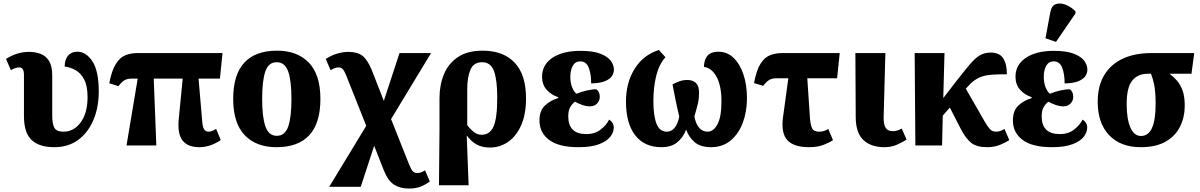

<svg xmlns="http://www.w3.org/2000/svg" viewBox="-20 -844 6961 1114"><path d="M295 10Q207 10 163 -32Q119 -74 119 -170V-411Q119 -453 91 -453Q71 -453 43 -437L15 -502Q46 -522 79 -532.5Q112 -543 150 -543Q186 -543 216.5 -531Q247 -519 265 -489.5Q283 -460 283 -407V-173Q283 -127 295 -103.5Q307 -80 349 -80Q409 -80 448.5 -134.5Q488 -189 488 -280Q488 -346 468 -383.5Q448 -421 417.5 -437.5Q387 -454 355 -458Q356 -501 376 -522.5Q396 -544 429 -544Q479 -544 516 -488.5Q553 -433 553 -313Q553 -222 522.5 -149Q492 -76 434.5 -33Q377 10 295 10Z M714 0 779 -388H746Q720 -388 704 -379.5Q688 -371 667 -344L614 -361Q628 -435 652 -473Q676 -511 707.5 -523.5Q739 -536 775 -536H1271L1256 -388H1132L1153 -143Q1155 -110 1163.5 -95Q1172 -80 1191 -80Q1207 -80 1234 -96L1261 -31Q1225 -8 1195 1Q1165 10 1137 10Q1069 10 1039 -29Q1009 -68 1017 -152L1040 -388H872L887 0Z M1584 10Q1467 10 1400 -59.5Q1333 -129 1333 -270Q1333 -411 1397.5 -480.5Q1462 -550 1587 -550Q1705 -550 1772 -480.5Q1839 -411 1839 -270Q1839 -129 1774.5 -59.5Q1710 10 1584 10ZM1586 -56Q1634 -56 1652.5 -110.5Q1671 -165 1671 -270Q1671 -376 1652 -429.5Q1633 -483 1585 -483Q1538 -483 1519.5 -429.5Q1501 -376 1501 -270Q1501 -165 1520 -110.5Q1539 -56 1586 -56Z M1890 240 2105 -114 1988 -408Q1977 -435 1967.5 -444Q1958 -453 1943 -453Q1931 -453 1919 -447.5Q1907 -442 1898 -437L1870 -502Q1904 -524 1938 -533.5Q1972 -543 2002 -543Q2055 -543 2084 -519.5Q2113 -496 2138 -435L2207 -259L2298 -536H2481L2249 -153L2354 111Q2366 141 2376 150.5Q2386 160 2401 160Q2414 160 2426 155Q2438 150 2446 144L2474 209Q2445 230 2417.5 240Q2390 250 2353 250Q2302 250 2266.5 227.5Q2231 205 2206 142L2151 2L2073 240Z M2527 231 2530 -93V-275Q2530 -351 2556 -413.5Q2582 -476 2637 -513Q2692 -550 2781 -550Q2900 -550 2966 -480.5Q3032 -411 3032 -273Q3032 -180 3003.5 -116.5Q2975 -53 2927.5 -20.5Q2880 12 2823 12Q2778 12 2746.5 -5Q2715 -22 2690 -56H2688L2699 231ZM2774 -62Q2822 -62 2843.5 -110Q2865 -158 2865 -277Q2865 -381 2846 -432Q2827 -483 2777 -483Q2728 -483 2709.5 -439.5Q2691 -396 2691 -328V-118Q2707 -96 2728 -79Q2749 -62 2774 -62Z M3336 10Q3223 10 3166.5 -32Q3110 -74 3110 -145Q3110 -202 3142 -232Q3174 -262 3219 -275V-280Q3177 -294 3151 -324Q3125 -354 3125 -399Q3125 -468 3185 -508.5Q3245 -549 3348 -549Q3420 -549 3463 -532.5Q3506 -516 3524 -491Q3542 -466 3542 -440Q3542 -420 3530.5 -402.5Q3519 -385 3490 -373Q3461 -361 3410 -360Q3410 -416 3395.5 -452Q3381 -488 3347 -488Q3318 -488 3303.5 -462.5Q3289 -437 3289 -398Q3289 -364 3299.5 -337.5Q3310 -311 3325 -300Q3351 -311 3382.5 -318.5Q3414 -326 3440 -326Q3449 -320 3454.5 -309Q3460 -298 3460 -282Q3460 -260 3444.5 -243.5Q3429 -227 3403 -227Q3382 -227 3358.5 -235Q3335 -243 3316 -254Q3301 -243 3289 -223.5Q3277 -204 3277 -169Q3277 -66 3382 -66Q3432 -66 3466 -93Q3500 -120 3514 -150Q3525 -144 3533 -132Q3541 -120 3541 -103Q3541 -76 3520.5 -50Q3500 -24 3455 -7Q3410 10 3336 10Z M3818 10Q3719 10 3665.5 -59Q3612 -128 3612 -255Q3612 -364 3662 -444.5Q3712 -525 3803 -554L3841 -512Q3804 -471 3787.5 -404.5Q3771 -338 3771 -258Q3771 -173 3789 -126.5Q3807 -80 3849 -80Q3877 -80 3895.5 -104Q3914 -128 3921 -168Q3908 -222 3898 -272.5Q3888 -323 3882 -354Q3899 -364 3921 -372Q3943 -380 3968 -380Q4000 -380 4018 -362.5Q4036 -345 4036 -306Q4036 -273 4029.5 -244.5Q4023 -216 4009 -169Q4017 -124 4037 -102Q4057 -80 4085 -80Q4120 -80 4143 -123Q4166 -166 4166 -257Q4166 -344 4138.5 -396.5Q4111 -449 4064 -456Q4067 -544 4147 -544Q4199 -544 4236 -508.5Q4273 -473 4293.5 -412Q4314 -351 4314 -274Q4314 -197 4290 -132.5Q4266 -68 4219.5 -29Q4173 10 4105 10Q4045 10 4011 -18.5Q3977 -47 3961 -92Q3943 -45 3908.5 -17.5Q3874 10 3818 10Z M4674 10Q4586 10 4548.5 -30.5Q4511 -71 4523 -163L4554 -390H4487Q4463 -390 4446.5 -382Q4430 -374 4408 -346L4355 -362Q4369 -438 4393 -475Q4417 -512 4449 -524Q4481 -536 4517 -536H4852L4837 -390H4664L4679 -164Q4682 -121 4691.5 -100.5Q4701 -80 4733 -80Q4748 -80 4760.5 -84Q4773 -88 4786 -96L4813 -31Q4793 -17 4758 -3.5Q4723 10 4674 10Z M5111 10Q5034 10 4990 -31Q4946 -72 4945 -161L4943 -536H5117L5107 -165Q5106 -124 5118 -103.5Q5130 -83 5159 -83Q5175 -83 5187 -87Q5199 -91 5212 -98L5240 -34Q5220 -21 5186.5 -5.5Q5153 10 5111 10Z M5291 0 5287 -536H5460L5453 -275L5527 -371Q5577 -435 5608 -471.5Q5639 -508 5666 -523.5Q5693 -539 5728 -539Q5779 -539 5800.5 -506Q5822 -473 5822 -413Q5773 -413 5739.5 -411Q5706 -409 5680.5 -401Q5655 -393 5632.5 -376.5Q5610 -360 5585 -331L5584 -329L5696 -134Q5711 -109 5724 -94.5Q5737 -80 5760 -80Q5783 -80 5808 -96L5836 -31Q5817 -18 5783 -4Q5749 10 5708 10Q5646 10 5614 -16Q5582 -42 5552 -101L5491 -220L5450 -173L5446 0Z M6083 10Q5970 10 5913.5 -32Q5857 -74 5857 -145Q5857 -202 5889 -232Q5921 -262 5966 -275V-280Q5924 -294 5898 -324Q5872 -354 5872 -399Q5872 -468 5932 -508.5Q5992 -549 6095 -549Q6167 -549 6210 -532.5Q6253 -516 6271 -491Q6289 -466 6289 -440Q6289 -420 6277.5 -402.5Q6266 -385 6237 -373Q6208 -361 6157 -360Q6157 -416 6142.5 -452Q6128 -488 6094 -488Q6065 -488 6050.5 -462.5Q6036 -437 6036 -398Q6036 -364 6046.5 -337.5Q6057 -311 6072 -300Q6098 -311 6129.5 -318.5Q6161 -326 6187 -326Q6196 -320 6201.5 -309Q6207 -298 6207 -282Q6207 -260 6191.5 -243.5Q6176 -227 6150 -227Q6129 -227 6105.5 -235Q6082 -243 6063 -254Q6048 -243 6036 -223.5Q6024 -204 6024 -169Q6024 -66 6129 -66Q6179 -66 6213 -93Q6247 -120 6261 -150Q6272 -144 6280 -132Q6288 -120 6288 -103Q6288 -76 6267.5 -50Q6247 -24 6202 -7Q6157 10 6083 10ZM6107 -601 6046 -622 6074 -773Q6081 -811 6106 -820Q6131 -829 6163 -816.5Q6195 -804 6220 -778V-766Z M6599 10Q6481 10 6415 -60Q6349 -130 6349 -253Q6349 -347 6388 -410Q6427 -473 6496.5 -504.5Q6566 -536 6658 -536H6909L6893 -416H6766Q6789 -399 6809 -376Q6829 -353 6841.5 -318.5Q6854 -284 6854 -231Q6854 -165 6827 -110Q6800 -55 6743.5 -22.5Q6687 10 6599 10ZM6600 -55Q6685 -55 6685 -239Q6685 -314 6676.5 -353Q6668 -392 6658 -416H6638Q6582 -416 6549.5 -376.5Q6517 -337 6517 -240Q6517 -154 6538.5 -104.5Q6560 -55 6600 -55Z"/></svg>

Font: Noto Serif SemiCondensed ExtraBold
Style: Regular
Weight: 800
Width: 4
Designer: Monotype Design Team
Foundry: Monotype Imaging Inc.
Version: Version 2.015